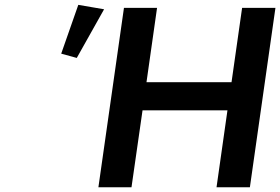

<svg xmlns="http://www.w3.org/2000/svg" viewBox="-20 -787 1178 807"><path d="M532.7 0 579.1 -323.2H936L890.1 0H1030.3L1137.7 -753.9H997.6L953.1 -441.4H595.7L640.1 -753.9H501L393.6 0ZM302.7 -543.5 417.5 -748 309.1 -766.6 237.3 -561.5Z"/></svg>

Font: Winston SemiBold
Style: Italic
Weight: 600
Italic angle: -8.13011°
Designer: Vernon Adams, Kim Jin-seong, David Berlow, Cristiano Sobral
Foundry: The Winston Project Authors
Version: Version 3.004